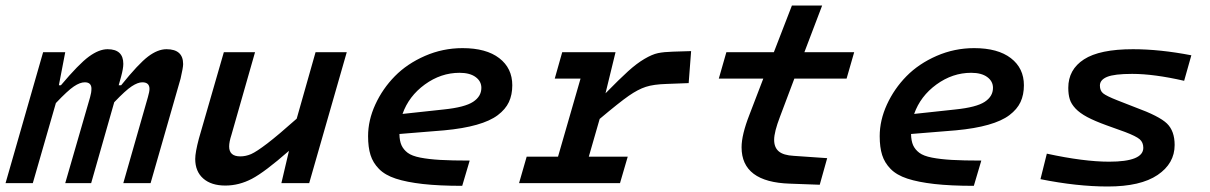

<svg xmlns="http://www.w3.org/2000/svg" viewBox="-40 -659 4356 691"><path d="M194.8 -471.2 171.9 -352.1H179.2Q243.7 -428.7 280 -455.3Q316.4 -481.9 347.2 -481.9Q403.8 -481.9 403.8 -429.2Q403.8 -412.6 396 -383.8L387.2 -352.1H396Q458 -429.2 492.9 -455.6Q527.8 -481.9 559.1 -481.9Q619.1 -481.9 619.1 -428.2Q619.1 -416 609.9 -376L502 0H403.8L492.2 -309.1Q498 -329.1 498 -338.9Q498 -362.8 472.2 -362.8Q456.1 -362.8 434.1 -348.4Q412.1 -334 371.1 -291L288.1 0H194.8L284.2 -309.1Q289.1 -325.7 289.1 -339.8Q289.1 -362.8 265.1 -362.8Q248 -362.8 225.8 -347.9Q203.6 -333 161.1 -288.1L78.1 0H-20L115.2 -471.2Z M972.7 0 1000 -116.2Q913.1 -40 866.7 -15.6Q820.3 8.8 771 8.8Q720.2 8.8 691.4 -16.6Q662.6 -42 662.6 -86.9Q662.6 -110.4 675.8 -160.2L765.6 -471.2H877.9L793 -173.8Q784.7 -148.4 784.7 -131.8Q784.7 -96.2 824.7 -96.2Q844.7 -96.2 863.8 -104.5Q882.8 -112.8 921.9 -142.6Q960.9 -172.4 1027.8 -231.9L1095.7 -471.2H1208L1072.8 0Z M1650.4 -81.1 1623.5 9.8Q1540 9.8 1481.7 3.2Q1423.3 -3.4 1384.5 -16.1Q1345.7 -28.8 1324 -51Q1302.2 -73.2 1293.5 -101.1Q1284.7 -128.9 1284.7 -168.9Q1284.7 -226.1 1310.8 -283Q1336.9 -339.8 1381.1 -384.8Q1425.3 -429.7 1489.5 -457.8Q1553.7 -485.8 1624.5 -485.8Q1710 -485.8 1756.8 -449.7Q1803.7 -413.6 1803.7 -352.1Q1803.7 -317.9 1791.5 -291.7Q1779.3 -265.6 1751.5 -244.6Q1723.6 -223.6 1675.5 -210Q1627.4 -196.3 1558.6 -189.9L1397.5 -176.8Q1397.9 -151.9 1405 -136.2Q1412.1 -120.6 1427.2 -109.1Q1442.4 -97.7 1472.7 -91.8Q1502.9 -85.9 1544.2 -83.5Q1585.4 -81.1 1650.4 -81.1ZM1613.8 -397Q1546.9 -397 1489 -355Q1431.2 -313 1408.7 -249L1557.6 -265.1Q1632.8 -272.9 1662.6 -292.5Q1692.4 -312 1692.4 -342.8Q1692.4 -366.7 1671.6 -381.8Q1650.9 -397 1613.8 -397Z M1855.5 -95.2H1968.3L2049.3 -376H1956.5L1983.4 -471.2H2175.3L2139.2 -323.2Q2189.5 -374.5 2220.5 -402.6Q2251.5 -430.7 2279.3 -447Q2307.1 -463.4 2328.1 -467.8Q2349.1 -472.2 2382.3 -473.1L2447.3 -475.1L2438.5 -359.9L2358.4 -356.9Q2312 -355.5 2284.2 -346.4Q2256.3 -337.4 2222.9 -314.2Q2189.5 -291 2118.2 -231L2079.1 -95.2H2219.2L2191.4 0H1828.1Z M2767.1 -238.8Q2746.1 -184.1 2746.1 -155.8Q2746.1 -128.4 2762.7 -114.3Q2779.3 -100.1 2816.9 -98.1L2937 -89.8L2910.2 5.9L2803.2 2Q2628.9 -3.4 2628.9 -128.9Q2628.9 -173.8 2657.2 -246.1L2707 -376H2546.9L2574.2 -471.2H2745.1L2810.1 -639.2H2918.9L2855 -471.2H3034.2L3006.8 -376H2818.8Z M3491.7 -81.1 3464.8 9.8Q3381.3 9.8 3323 3.2Q3264.6 -3.4 3225.8 -16.1Q3187 -28.8 3165.3 -51Q3143.6 -73.2 3134.8 -101.1Q3126 -128.9 3126 -168.9Q3126 -226.1 3152.1 -283Q3178.2 -339.8 3222.4 -384.8Q3266.6 -429.7 3330.8 -457.8Q3395 -485.8 3465.8 -485.8Q3551.3 -485.8 3598.1 -449.7Q3645 -413.6 3645 -352.1Q3645 -317.9 3632.8 -291.7Q3620.6 -265.6 3592.8 -244.6Q3564.9 -223.6 3516.8 -210Q3468.8 -196.3 3399.9 -189.9L3238.8 -176.8Q3239.3 -151.9 3246.3 -136.2Q3253.4 -120.6 3268.6 -109.1Q3283.7 -97.7 3314 -91.8Q3344.2 -85.9 3385.5 -83.5Q3426.8 -81.1 3491.7 -81.1ZM3455.1 -397Q3388.2 -397 3330.3 -355Q3272.5 -313 3250 -249L3398.9 -265.1Q3474.1 -272.9 3503.9 -292.5Q3533.7 -312 3533.7 -342.8Q3533.7 -366.7 3512.9 -381.8Q3492.2 -397 3455.1 -397Z M4187.5 -137.2Q4187.5 -70.8 4126.2 -29.3Q4064.9 12.2 3946.8 12.2Q3835.9 12.2 3704.6 -14.2L3727.5 -106Q3860.8 -77.1 3951.7 -77.1Q4074.7 -77.1 4074.7 -127Q4074.7 -146.5 4061.8 -157.7Q4048.8 -168.9 4008.8 -184.1L3942.4 -208Q3899.4 -223.6 3872.8 -237.8Q3846.2 -252 3830.8 -268.3Q3815.4 -284.7 3810.1 -301.8Q3804.7 -318.8 3804.7 -342.8Q3804.7 -408.7 3861.1 -445.3Q3917.5 -481.9 4037.6 -481.9Q4134.3 -481.9 4247.6 -460L4221.7 -368.2Q4112.8 -393.1 4034.7 -393.1Q3970.2 -393.1 3944.3 -382.3Q3918.5 -371.6 3918.5 -351.1Q3918.5 -332.5 3930.2 -323Q3941.9 -313.5 3981.4 -297.9L4045.4 -272.9Q4132.3 -241.2 4159.9 -214.4Q4187.5 -187.5 4187.5 -137.2Z"/></svg>

Font: IntelOne Mono Medium
Style: Italic
Weight: 500
Italic angle: -16°
Designer: Fred Shallcrass
Foundry: Frere-Jones Type LLC
Version: Version 1.200;hotconv 1.1.0;makeotfexe 2.6.0;FJTRelease1.2